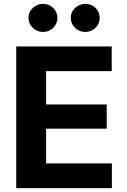

<svg xmlns="http://www.w3.org/2000/svg" viewBox="-20 -966 652 986"><path d="M63.3 0V-727.5H553.7V-600.8H216.8V-429.7H527.9V-305.3H216.8V-126.8H554.5V0ZM201.2 -802Q170.2 -801.8 148.2 -823.2Q126.2 -844.6 126.4 -873.8Q126.2 -904.4 148.2 -925.2Q170.2 -946 201.2 -946.3Q231.7 -946 253.3 -925.2Q274.8 -904.4 274.8 -873.8Q274.8 -844.6 253.3 -823.2Q231.7 -801.8 201.2 -802ZM418.2 -802Q387.5 -801.8 365.4 -823.2Q343.4 -844.6 343.4 -873.8Q343.4 -904.4 365.4 -925.2Q387.5 -946 418.2 -946.3Q449 -946 470.5 -925.2Q492 -904.4 491.8 -873.8Q492 -844.6 470.5 -823.2Q449 -801.8 418.2 -802Z"/></svg>

Font: Inter
Style: Regular
Weight: 400
Designer: Rasmus Andersson
Foundry: rsms
Version: Version 4.000;git-8c9346024